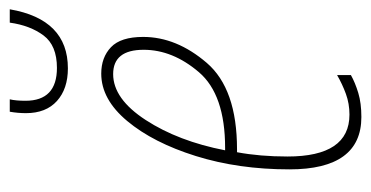

<svg xmlns="http://www.w3.org/2000/svg" viewBox="-208 -560 778 403"><g transform="rotate(-90 181.5 -359.0)"><path d="M137 10Q166 10 187.5 3.5Q209 -3 225 -12V-41Q206 -30 185.5 -22.5Q165 -15 142 -15Q54 -15 54 -145Q54 -203 63 -251H69Q196 -251 250.5 -314.5Q305 -378 305 -448Q305 -495 283.5 -515.5Q262 -536 228 -536Q174 -536 128.5 -481.5Q83 -427 55 -337.5Q27 -248 27 -141Q27 10 137 10ZM67 -276Q86 -374 130.5 -442.5Q175 -511 227 -511Q278 -511 278 -447Q278 -386 231 -331Q184 -276 72 -276ZM239 -606Q342 -606 363 -728H335Q329 -685 308 -657Q287 -629 240 -629Q171 -629 171 -695Q171 -715 174 -728H148Q145 -711 145 -694Q145 -652 170.5 -629Q196 -606 239 -606Z"/></g></svg>

Font: Noto Sans Display Condensed Thin
Style: Italic
Weight: 250
Width: 3
Italic angle: -12°
Designer: Monotype Design Team
Foundry: Monotype Imaging Inc.
Version: Version 1.900